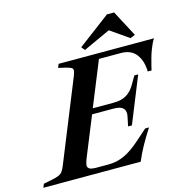

<svg xmlns="http://www.w3.org/2000/svg" viewBox="-184 -997 1093 1116"><g transform="rotate(-15 363.0 -439.0)"><path d="M-51 -22 4 -33Q41 -41 54.5 -51Q68 -61 81 -92L279 -581Q288 -604 288 -614Q288 -624 280 -629Q272 -634 250 -640L203 -651L212 -673H786Q771 -650 759 -618Q750 -596 743 -571Q736 -546 730 -522L724 -496H701Q700 -560 669.5 -600Q639 -640 577 -640H446L337 -372H463Q511 -372 541.5 -391Q572 -410 593 -448L620 -494H643L531 -217H508L518 -265Q522 -285 522 -291Q522 -315 505.5 -327Q489 -339 452 -339H324L235 -120Q216 -75 216 -60Q216 -46 228 -39.5Q240 -33 269 -33H342Q393 -33 438.5 -54.5Q484 -76 533 -120L601 -180H624Q557 -77 526 0H-60ZM364 -732 558 -878H601L684 -721L655 -709L544 -786L381 -711Z"/></g></svg>

Font: Ibarra Real Nova
Style: Bold Italic
Weight: 700
Italic angle: -22°
Designer: Jose Maria Ribagorda & Octavio Pardo
Foundry: Octavio Pardo
Version: Version 1.014